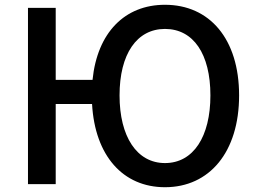

<svg xmlns="http://www.w3.org/2000/svg" viewBox="-20 -770 1076 803"><path d="M670 13C856 13 980 -134 980 -371C980 -608 856 -750 670 -750C502 -750 387 -634 367 -436H213V-737H97V0H213V-335H365C377 -119 494 13 670 13ZM670 -88C552 -88 480 -199 480 -371C480 -544 552 -649 670 -649C789 -649 860 -544 860 -371C860 -199 789 -88 670 -88Z"/></svg>

Font: DAIFUKU Sans JP Medium
Style: Regular
Weight: 500
Designer: Original font ‘Source Han Sans JP’ : Ryoko NISHIZUKA  (kana, bopomofo & ideographs); Paul D. Hunt (Latin, Greek & Cyrill
Foundry: Daifuku
Version: Version 1.000